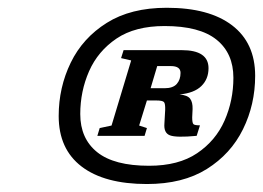

<svg xmlns="http://www.w3.org/2000/svg" viewBox="-20 -739 676 494"><path d="M409 -719Q518 -719 577.2 -673.8Q636.5 -628.5 636.5 -544Q636.5 -470 605.2 -406.5Q574 -343 512.2 -304.2Q450.5 -265.5 358 -265.5Q249 -265.5 190 -310.5Q131 -355.5 131 -440.5Q131 -514 162 -577.8Q193 -641.5 254.8 -680.2Q316.5 -719 409 -719ZM363.5 -312.5Q439.5 -312.5 487.2 -344.8Q535 -377 557.8 -428.8Q580.5 -480.5 580.5 -539Q580.5 -602 537 -637Q493.5 -672 403.5 -672Q327.5 -672 279.8 -639.8Q232 -607.5 209.2 -555.8Q186.5 -504 186.5 -445.5Q186.5 -382.5 230 -347.5Q273.5 -312.5 363.5 -312.5ZM494.5 -416.5 486 -389.5Q433.5 -384.5 417.2 -390.8Q401 -397 403 -421L405 -456.5Q405.5 -472 402 -476.2Q398.5 -480.5 381.5 -480.5H358L338 -416L358 -409.5L352 -389.5H230.5L236.5 -409.5L267 -416L317.5 -583.5L291.5 -589.5L298 -610H447.5Q516.5 -610 516.5 -563.5Q516.5 -535.5 498 -517.5Q479.5 -499.5 442 -496Q462.5 -494 469.2 -485Q476 -476 475.5 -458.5L474.5 -437Q474.5 -422.5 477.8 -419.5Q481 -416.5 494.5 -416.5ZM419.5 -569H384.5L367.5 -512H403.5Q425 -512 434.8 -523Q444.5 -534 444.5 -551.5Q444.5 -569 419.5 -569Z"/></svg>

Font: Newsreader 6pt SemiBold
Style: Italic
Weight: 600
Italic angle: -17°
Designer: Hugues Gentile
Foundry: Production Type
Version: Version 1.003; ttfautohint (v1.8.3)